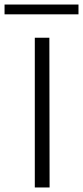

<svg xmlns="http://www.w3.org/2000/svg" viewBox="-33 -824 365 844"><path d="M-13 -804H312V-761H-13ZM120 -658H184L185 0H120Z"/></svg>

Font: Ysabeau SC Semilight
Style: Regular
Weight: 300
Designer: Christian Thalmann (Catharsis Fonts)
Version: Version 0.003